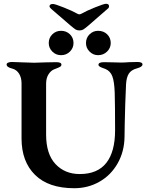

<svg xmlns="http://www.w3.org/2000/svg" viewBox="-20 -982 782 1016"><path d="M94 -249V-541Q94 -571 81 -592Q68 -613 45 -619Q15 -626 15 -641Q15 -647 23 -650.5Q31 -654 43 -654Q62 -654 100 -652Q142 -650 161 -650Q180 -650 222 -652L278 -653Q305 -653 305 -640Q305 -633 298.5 -629Q292 -625 281.5 -621Q271 -617 264 -614Q248 -607 236 -587.5Q224 -568 224 -539V-270Q224 -167 273.5 -114Q323 -61 402 -61Q496 -61 542.5 -120Q589 -179 589 -293Q589 -426 587 -492Q585 -550 574.5 -578Q564 -606 538 -617Q533 -619 523 -622.5Q513 -626 507 -630Q501 -634 501 -639Q501 -653 530 -653L582 -652Q594 -651 620 -651Q638 -651 664 -653L707 -654Q734 -654 734 -641Q734 -628 704 -620Q674 -612 661.5 -592Q649 -572 647 -536Q642 -429 640 -325Q640 -281 639 -258Q638 -180 602.5 -117.5Q567 -55 506.5 -20.5Q446 14 373 14Q237 14 165.5 -56.5Q94 -127 94 -249ZM238 -754Q238 -782 257 -800.5Q276 -819 303 -819Q331 -819 350 -800.5Q369 -782 369 -754Q369 -728 350 -709Q331 -690 303 -690Q276 -690 257 -709Q238 -728 238 -754ZM435 -754Q435 -782 454 -800.5Q473 -819 499 -819Q528 -819 547 -800.5Q566 -782 566 -754Q566 -728 546.5 -709Q527 -690 499 -690Q473 -690 454 -709Q435 -728 435 -754ZM388 -910Q396 -906 400 -906Q404 -906 412 -910Q436 -924 483 -943Q530 -962 541 -962Q557 -962 557 -949Q557 -940 549 -935L448 -847Q428 -830 420 -825.5Q412 -821 400 -821Q388 -821 380 -826Q372 -831 353 -847L251 -935Q242 -943 242 -949Q242 -955 247 -958Q252 -961 260 -961Q271 -961 318.5 -942Q366 -923 388 -910Z"/></svg>

Font: EB Garamond SemiBold
Style: Regular
Weight: 600
Designer: Georg Duffner and Octavio Pardo
Foundry: Georg Duffner
Version: Version 1.000